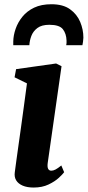

<svg xmlns="http://www.w3.org/2000/svg" viewBox="-20 -852 404 883"><path d="M134.5 10.5Q105 10.5 84.5 1.8Q64 -7 54.5 -22.5Q45 -38 48 -59.5Q50.5 -80 54.8 -110.5Q59 -141 64.5 -180.2Q70 -219.5 76.5 -265.5Q83 -311.5 89.8 -362.8Q96.5 -414 104 -468.5L47 -496.5L54 -534L238 -560L263 -547.5L199.5 -103Q197 -85 201.2 -76Q205.5 -67 216 -67Q225 -67 235.5 -72.5Q246 -78 262 -91L275 -60Q268.5 -51 250.5 -34.2Q232.5 -17.5 203.2 -3.5Q174 10.5 134.5 10.5ZM41 -644Q41 -648.5 41 -652.5Q41 -656.5 41 -661.5Q41.5 -689.5 51.8 -719.2Q62 -749 83 -775Q104 -801 137 -816.8Q170 -832.5 216.5 -832.5Q270 -832.5 302 -809.5Q334 -786.5 348.8 -751.2Q363.5 -716 363.5 -679Q363 -669 361.8 -660Q360.5 -651 359 -644H284.5Q285.5 -649 286 -654Q286.5 -659 286 -665.5Q285 -697.5 269 -717.8Q253 -738 207 -738Q171.5 -738 152 -723.2Q132.5 -708.5 124.2 -686.8Q116 -665 115 -644Z"/></svg>

Font: Merriweather 36pt ExtraBold
Style: Italic
Weight: 800
Italic angle: -7.8°
Version: Version 2.101